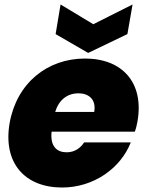

<svg xmlns="http://www.w3.org/2000/svg" viewBox="-20 -829 656 856"><path d="M330 -413C375 -413 410 -386 400 -330H226C243 -385 281 -413 330 -413ZM563 -194H355C340 -171 315 -150 277 -150C234 -150 203 -176 210 -242H581C587 -257 590 -273 593 -288C623 -461 525 -568 359 -568C191 -568 55 -459 23 -281C-8 -102 91 7 257 7C398 7 518 -79 563 -194ZM396 -721 250 -809 228 -677 373 -593 548 -677 571 -809Z"/></svg>

Font: SVN-Poppins ExtraBold
Style: Italic
Weight: 800
Italic angle: -10°
Designer: Ninad Kale (Devanagari), Jonny Pinhorn (Latin)
Foundry: Indian Type Foundry
Version: Version 3.002 2017